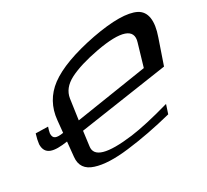

<svg xmlns="http://www.w3.org/2000/svg" viewBox="-251 -933 1247 1157"><g transform="rotate(-30 373.0 -355.0)"><path d="M777 -326 835 -495C870 -594 860 -661 805 -690C748 -719 646 -720 502 -693C353 -664 242 -623 172 -571C105 -521 67 -452 59 -368L35 -126C29 -68 55 -31 112 -13C167 5 243 8 340 -4C440 -16 544 -36 655 -64L675 -125C559 -92 468 -72 400 -63C220 -40 137 -64 148 -135L161 -235ZM667 -379 170 -302 190 -443C197 -487 224 -522 274 -548C325 -574 394 -595 480 -611C659 -644 738 -616 712 -532ZM-20 -321C-18 -334 -14 -347 -9 -362L-94 -364C-102 -338 -107 -316 -109 -297C-111 -224 -54 -212 45 -227L51 -284C1 -276 -22 -283 -20 -321Z"/></g></svg>

Font: Gamestation Warped
Style: Italic
Weight: 400
Designer: Jonas Hecksher
Foundry: Jonas Hecksher, Playtypeª, e-types AS
Version: Version 1.003